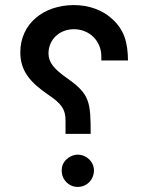

<svg xmlns="http://www.w3.org/2000/svg" viewBox="-20 -716 574 756"><path d="M238 -241V-189H337C337 -312 334 -345 247 -406C191 -445 171 -471 171 -506C171 -560 214 -601 271 -601C332 -601 379 -555 379 -494V-478H484C483 -548 470 -598 421 -642C383 -677 329 -696 271 -696C151 -696 60 -622 60 -510C60 -435 101 -391 167 -345C223 -308 238 -285 238 -241ZM223 -44C223 -8 251 20 286 20C321 20 349 -7 350 -44C350 -79 321 -107 286 -107C269 -107 252 -99 240 -87C229 -76 223 -62 223 -47Z"/></svg>

Font: All Genders v4
Style: Regular
Weight: 400
Designer: Rassam Alawdi
Foundry: Rassam Art
Version: Version 3.100;FEAKit 1.0